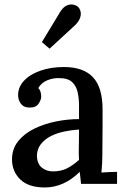

<svg xmlns="http://www.w3.org/2000/svg" viewBox="-20 -812 559 848"><path d="M338 0Q336 -16 335 -28Q334 -40 332 -53Q298 -19 259 -1.5Q220 16 178 16Q106 16 69.5 -19.5Q33 -55 33 -108Q33 -154 60 -188Q87 -222 131 -243.5Q175 -265 227 -275.5Q279 -286 329 -286V-345Q329 -377 323 -404.5Q317 -432 298.5 -449.5Q280 -467 241 -467Q215 -468 189 -457.5Q163 -447 149 -423Q157 -415 159.5 -404.5Q162 -394 162 -385Q162 -371 150 -353.5Q138 -336 109 -337Q85 -337 72.5 -353.5Q60 -370 60 -392Q60 -428 86.5 -456Q113 -484 159 -500Q205 -516 262 -516Q348 -516 390.5 -471Q433 -426 433 -329Q433 -293 433 -260Q433 -227 432.5 -194Q432 -161 432 -124Q432 -109 431 -90Q430 -71 428 -50Q445 -51 463 -52Q481 -53 497 -53V0ZM329 -240Q297 -238 263.5 -231Q230 -224 203 -210Q176 -196 159.5 -174Q143 -152 143 -121Q145 -87 165.5 -71Q186 -55 214 -55Q249 -55 276 -68.5Q303 -82 329 -106Q328 -117 328 -128.5Q328 -140 328 -153Q328 -162 328.5 -186.5Q329 -211 329 -240ZM199 -597 165 -626 248 -763Q262 -783 276.5 -788.5Q291 -794 303.5 -791.5Q316 -789 323 -783Q331 -777 335 -764Q339 -751 334.5 -735.5Q330 -720 314 -703Z"/></svg>

Font: Lora Medium
Style: Regular
Weight: 500
Designer: Olga Karpushina, Alexei Vanyashin (Cyrillic)
Foundry: Cyreal
Version: Version 3.004